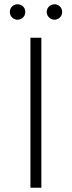

<svg xmlns="http://www.w3.org/2000/svg" viewBox="-20 -876 335 896"><path d="M122 0V-700H173V0ZM234 -784Q220 -784 209 -794.5Q198 -805 198 -820Q198 -836 209 -846Q220 -856 234 -856Q249 -856 259.5 -846Q270 -836 270 -820Q270 -805 259.5 -794.5Q249 -784 234 -784ZM62 -784Q47 -784 36.5 -794.5Q26 -805 26 -820Q26 -836 36.5 -846Q47 -856 62 -856Q77 -856 87.5 -846Q98 -836 98 -820Q98 -805 87.5 -794.5Q77 -784 62 -784Z"/></svg>

Font: Montserrat Z Light
Style: Regular
Weight: 300
Designer: Julieta Ulanovsky
Foundry: Julieta Ulanovsky
Version: Version 8.000